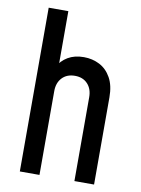

<svg xmlns="http://www.w3.org/2000/svg" viewBox="-85 -808 637 866"><g transform="rotate(10 234.0 -375.0)"><path d="M67 0V-750H157V-469.5L141.5 -489.5Q159.5 -522.5 189.8 -540.2Q220 -558 262.5 -558Q302 -558 334.8 -541Q367.5 -524 387.2 -488.8Q407 -453.5 407 -399V0H317V-384Q317 -422 295.5 -445Q274 -468 237.5 -468Q200.5 -468 178.8 -445Q157 -422 157 -384V0Z"/></g></svg>

Font: Mohave Light Medium
Style: Regular
Weight: 500
Version: Version 2.003